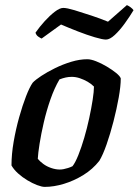

<svg xmlns="http://www.w3.org/2000/svg" viewBox="-20 -732 543 752"><path d="M155 0Q144 0 125.5 -7Q107 -14 87 -26Q67 -38 50.5 -53Q34 -68 25 -84Q25 -128 33.5 -177Q42 -226 55 -272.5Q68 -319 82 -355Q96 -391 108 -408Q118 -419 141.5 -434.5Q165 -450 195.5 -465Q226 -480 259 -490Q292 -500 322 -500Q336 -500 356.5 -492Q377 -484 398 -471.5Q419 -459 434.5 -446.5Q450 -434 453 -425Q453 -395 445 -350Q437 -305 424.5 -256.5Q412 -208 397.5 -166.5Q383 -125 369 -102Q343 -69 306.5 -46.5Q270 -24 230.5 -12Q191 0 155 0ZM214 -68Q221 -68 229 -69.5Q237 -71 246.5 -74Q256 -77 264 -81Q275 -95 287 -125Q299 -155 310 -192.5Q321 -230 329.5 -269.5Q338 -309 343 -341.5Q348 -374 348 -393Q337 -404 323 -412Q309 -420 293 -425.5Q277 -431 261 -431Q249 -431 237.5 -428.5Q226 -426 213 -421Q193 -387 177.5 -342.5Q162 -298 151.5 -252.5Q141 -207 135 -169Q129 -131 128 -110Q136 -100 149.5 -90Q163 -80 180.5 -74Q198 -68 214 -68ZM395 -577Q382 -577 351.5 -586Q321 -595 285 -609Q249 -623 219 -636L143 -581Q138 -583 130 -588.5Q122 -594 119 -604Q135 -627 155 -649Q175 -671 194.5 -686Q214 -701 228 -701Q242 -701 272 -692Q302 -683 338 -671Q374 -659 403 -647L477 -712Q484 -709 491.5 -703.5Q499 -698 503 -692Q488 -667 468.5 -640Q449 -613 429.5 -595Q410 -577 395 -577Z"/></svg>

Font: Texturina Medium 12pt SemiBold
Style: Italic
Weight: 600
Italic angle: -11°
Version: Version 1.002